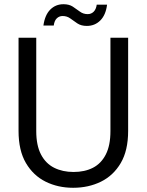

<svg xmlns="http://www.w3.org/2000/svg" viewBox="-20 -879 696 911"><path d="M327 12Q255 12 196.5 -17Q138 -46 103 -105.5Q68 -165 68 -258V-700H152V-257Q152 -189 174.5 -146Q197 -103 237 -83Q277 -63 329 -63Q382 -63 421 -83Q460 -103 482 -146Q504 -189 504 -257V-700H588V-258Q588 -165 553 -105.5Q518 -46 459 -17Q400 12 327 12ZM392 -756Q365 -756 347 -768Q329 -780 313.5 -791.5Q298 -803 277 -803Q261 -803 249.5 -792Q238 -781 235 -758H186Q193 -808 218.5 -833.5Q244 -859 281 -859Q308 -859 325.5 -847.5Q343 -836 359 -824Q375 -812 396 -812Q413 -812 424.5 -823.5Q436 -835 439 -857H488Q482 -808 456 -782Q430 -756 392 -756Z"/></svg>

Font: DM Sans 24pt
Style: Regular
Weight: 400
Designer: Colophon Foundry, Jonny Pinhorn
Foundry: Colophon Foundry
Version: Version 4.004;gftools[0.9.30]